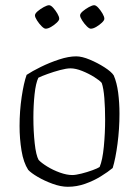

<svg xmlns="http://www.w3.org/2000/svg" viewBox="-20 -716 533 736"><path d="M240 0Q213 0 181.5 -11.5Q150 -23 124.5 -38Q99 -53 88 -65Q70 -93 62.5 -138.5Q55 -184 55 -233Q55 -290 63 -344Q71 -398 82 -429Q103 -443 136.5 -459.5Q170 -476 206.5 -488Q243 -500 272 -500Q294 -500 324 -487.5Q354 -475 380.5 -458Q407 -441 416 -427Q428 -399 433 -360.5Q438 -322 438 -280Q438 -222 430.5 -165Q423 -108 412 -72Q394 -57 366.5 -40Q339 -23 306.5 -11.5Q274 0 240 0ZM257 -45Q270 -45 292 -50.5Q314 -56 334.5 -63.5Q355 -71 362 -76Q373 -102 378 -153.5Q383 -205 383 -258Q383 -302 380 -340Q377 -378 370 -398Q363 -407 341.5 -420.5Q320 -434 295 -444Q270 -454 250 -454Q235 -454 210.5 -447.5Q186 -441 162.5 -432.5Q139 -424 127 -418Q117 -397 112.5 -354.5Q108 -312 108 -265Q108 -213 113 -167Q118 -121 128 -103Q138 -92 160.5 -78Q183 -64 209.5 -54.5Q236 -45 257 -45ZM328 -606Q322 -606 312.5 -615.5Q303 -625 295 -637.5Q287 -650 287 -657Q287 -664 297.5 -673Q308 -682 321 -689Q334 -696 341 -696Q348 -696 357 -686Q366 -676 373 -664Q380 -652 380 -644Q380 -638 370.5 -629Q361 -620 349 -613Q337 -606 328 -606ZM155 -606Q149 -606 139.5 -615.5Q130 -625 122 -637.5Q114 -650 114 -657Q114 -664 124.5 -673Q135 -682 148 -689Q161 -696 168 -696Q175 -696 184 -686Q193 -676 200 -664Q207 -652 207 -644Q207 -638 197.5 -629Q188 -620 176 -613Q164 -606 155 -606Z"/></svg>

Font: Texturina 72pt Thin
Style: Regular
Weight: 100
Designer: Guillermo Torres Carreño
Foundry: Omnibus-Type
Version: Version 1.002; ttfautohint (v1.8.3)